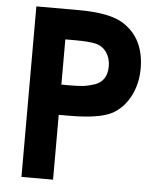

<svg xmlns="http://www.w3.org/2000/svg" viewBox="-53 -784 679 829"><g transform="rotate(5 286.5 -369.5)"><path d="M71 0V-739H254Q389 -739 449 -701Q543 -641 543 -511Q543 -445 515.5 -391.5Q488 -338 440 -311Q385 -281 252 -281H208V0ZM208 -412H248Q280 -412 302 -414.5Q324 -417 350.5 -425.5Q377 -434 391 -455Q405 -476 405 -508Q405 -543 388 -568Q371 -593 341 -601Q310 -608 254 -608H208Z"/></g></svg>

Font: Involve
Style: Bold
Weight: 700
Designer: Stefan Peev
Foundry: Context Ltd.
Version: Version 1.001